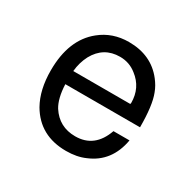

<svg xmlns="http://www.w3.org/2000/svg" viewBox="-98 -514 608 601"><g transform="rotate(30 205.5 -213.0)"><path d="M101 -196Q103 -146 120 -118Q151 -70 209 -70Q279 -70 305 -144H363Q348 -59 275 -29Q246 -16 207 -16Q112 -16 67 -93Q40 -141 40 -211Q40 -322 106 -375Q149 -410 208 -410Q289 -410 334 -352Q341 -343 346.5 -333.5Q352 -324 356 -313Q371 -275 371 -196ZM308 -244 309 -248Q309 -303 267 -335Q241 -356 207 -356Q148 -356 119 -303Q105 -276 102 -244Z"/></g></svg>

Font: Ekushey Sumon
Style: Regular
Weight: 400
Designer: Al Mamun Sumon
Foundry: Al Mamun Sumon
Version: Version 1.0